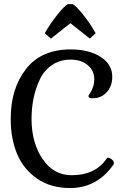

<svg xmlns="http://www.w3.org/2000/svg" viewBox="-20 -904 599 936"><path d="M323.2 -791 418 -715.8 446.3 -742.2Q418.9 -791 385.3 -832.5Q351.6 -874 335 -883.8H310.5Q292 -873 259.3 -832Q226.6 -791 198.2 -742.2L228.5 -715.8ZM533.2 -101.6Q535.2 -107.4 535.2 -109.4Q535.2 -118.2 525.4 -126.5Q515.6 -134.8 505.9 -134.8Q502.9 -134.8 500 -130.9Q445.3 -49.8 329.1 -49.8Q241.2 -49.8 187.5 -128.9Q133.8 -208 133.8 -324.2Q133.8 -377.9 144 -426.8Q154.3 -475.6 175.3 -519Q196.3 -562.5 234.9 -587.9Q273.4 -613.3 324.2 -613.3Q376 -613.3 407.7 -586.4Q439.5 -559.6 439.5 -517.6Q439.5 -496.1 432.6 -477.5Q425.8 -459 418.5 -448.7Q411.1 -438.5 411.1 -435.5Q411.1 -424.8 431.6 -424.8Q472.7 -424.8 500 -454.1Q527.3 -483.4 527.3 -530.3Q527.3 -589.8 470.7 -626.5Q414.1 -663.1 324.2 -663.1Q181.6 -663.1 106.9 -567.9Q32.2 -472.7 32.2 -324.2Q32.2 -228.5 63 -154.3Q93.8 -80.1 160.2 -33.7Q226.6 12.7 321.3 12.7Q453.1 12.7 533.2 -101.6Z"/></svg>

Font: Kurale
Style: Regular
Weight: 400
Version: 1.0; ttfautohint (v1.3)